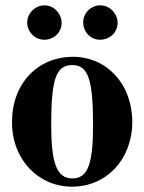

<svg xmlns="http://www.w3.org/2000/svg" viewBox="-20 -686 540 720"><path d="M421 -600C421 -636 391 -666 356 -666C321 -666 292 -637 292 -602C292 -566 320 -537 355 -537C392 -537 421 -565 421 -600ZM211 -600C211 -636 181 -666 147 -666C112 -666 82 -636 82 -602C82 -566 111 -537 146 -537C183 -537 211 -565 211 -600ZM476 -229C476 -371 380 -473 254 -473C122 -473 25 -374 25 -228C25 -86 125 14 250 14C379 14 476 -88 476 -229ZM329 -218C329 -69 309 -17 251 -17C193 -17 172 -73 172 -218C172 -389 190 -442 251 -442C310 -442 329 -389 329 -218Z"/></svg>

Font: STIXGeneral
Style: Bold
Weight: 700
Designer: MicroPress Inc., with final additions and corrections provided by Coen Hoffman, Elsevier (retired)
Version: Version 1.1.0